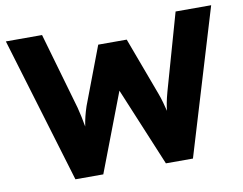

<svg xmlns="http://www.w3.org/2000/svg" viewBox="-76 -805 1151 909"><g transform="rotate(-10 499.0 -350.0)"><path d="M216 0 5 -700H179L285 -332Q291 -309 296 -285Q301 -261 305 -238Q309 -264 314.5 -286Q320 -308 328 -332L433 -609H570L673 -332Q682 -308 688 -286Q694 -264 699 -244Q701 -262 705 -283Q709 -304 717 -333L821 -700H992L781 0H651L494 -377L350 0Z"/></g></svg>

Font: Readex Pro
Style: Bold
Weight: 700
Designer: Bonnie Shaver-Troup, Thomas Jockin
Foundry: Lexend
Version: Version 1.203; ttfautohint (v1.8.3)